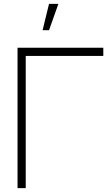

<svg xmlns="http://www.w3.org/2000/svg" viewBox="-20 -965 560 985"><path d="M231.5 -945 198.5 -810H231.5L279.5 -945ZM70 0H112V-678H510V-720H70Z"/></svg>

Font: Hauora ExtraLight
Style: Regular
Weight: 200
Designer: Mikhail Sharanda
Foundry: WCYS & Co.
Version: Version 1.010